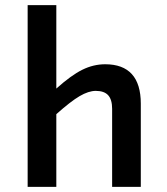

<svg xmlns="http://www.w3.org/2000/svg" viewBox="-20 -730 654 750"><path d="M88 -710H200V-384Q258 -436 301.5 -457.5Q345 -479 391 -479Q460 -479 495 -440.5Q530 -402 530 -325V0H418V-305Q418 -341 402.5 -358Q387 -375 354 -375Q326 -375 291 -354.5Q256 -334 200 -284V0H88Z"/></svg>

Font: Intel One Mono Medium
Style: Regular
Weight: 500
Monospace: yes
Designer: Fred Shallcrass
Foundry: Frere-Jones Type LLC
Version: Version 1.400;hotconv 1.1.0;makeotfexe 2.6.0;FJTRelease1.4